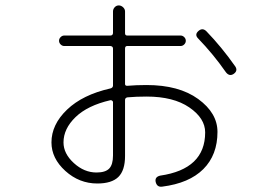

<svg xmlns="http://www.w3.org/2000/svg" viewBox="-20 -654 1040 716"><path d="M391.6 -280.3Q306.6 -260.7 261.7 -217.3Q216.8 -173.8 216.8 -123Q216.8 -81.1 255.4 -45.9Q293.9 -10.7 339.8 -10.7Q373 -10.7 387.2 -25.4Q401.4 -40 401.4 -74.2V-273.4Q401.4 -276.4 397.9 -278.8Q394.5 -281.2 391.6 -280.3ZM342.8 30.3Q275.4 30.3 223.6 -16.6Q171.9 -63.5 171.9 -123Q171.9 -189.5 230 -245.1Q288.1 -300.8 391.6 -324.2Q400.4 -326.2 401.4 -334V-472.7Q401.4 -481.4 391.6 -482.4H219.7Q211.9 -482.4 206.1 -488.3Q200.2 -494.1 200.2 -502Q200.2 -509.8 206.1 -515.6Q211.9 -521.5 219.7 -521.5H391.6Q400.4 -521.5 401.4 -530.3V-611.3Q401.4 -620.1 407.7 -627Q414.1 -633.8 422.9 -633.8Q431.6 -633.8 439 -627Q446.3 -620.1 446.3 -611.3V-530.3Q446.3 -521.5 454.1 -521.5H653.3Q661.1 -521.5 667 -515.6Q672.9 -509.8 672.9 -502Q672.9 -494.1 667 -488.3Q661.1 -482.4 653.3 -482.4H454.1Q446.3 -482.4 446.3 -472.7V-340.8Q446.3 -334 454.1 -334Q488.3 -336.9 526.4 -336.9Q647.5 -336.9 719.2 -284.7Q791 -232.4 791 -162.1Q791 -76.2 738.3 -23.4Q685.5 29.3 585 42Q565.4 44.9 560.5 24.4Q556.6 5.9 577.1 1Q745.1 -23.4 745.1 -160.2Q745.1 -212.9 686 -253.4Q627 -293.9 526.4 -293.9Q488.3 -293.9 455.1 -291Q446.3 -289.1 446.3 -281.2V-72.3Q446.3 -18.6 421.4 5.9Q396.5 30.3 342.8 30.3ZM750 -537.1Q806.6 -478.5 857.4 -406.2Q868.2 -389.6 850.6 -377.9Q835 -368.2 822.3 -384.8Q775.4 -452.1 717.8 -511.7Q705.1 -525.4 720.2 -538.6Q735.4 -551.8 750 -537.1Z"/></svg>

Font: Rounded Mgen+ 1mn light
Style: Regular
Weight: 200
Designer: [Source Han Sans]
Ryoko NISHIZUKA  (kana & ideographs); Paul D. Hunt (Latin, Greek & Cyrillic); Wenlong ZHANG  (bopomofo
Version: Version 1.059.20150602